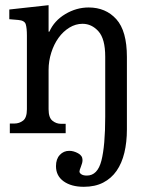

<svg xmlns="http://www.w3.org/2000/svg" viewBox="-20 -510 593 735"><path d="M166 -388.7H168.9Q187.5 -430.7 230 -456.1Q272.5 -481.4 319.3 -481.4Q384.8 -481.4 425.3 -436.5Q465.8 -391.6 465.8 -292V-14.6Q465.8 34.2 456.1 74.7Q446.3 115.2 426.3 144Q406.2 172.9 375 189Q343.8 205.1 300.8 205.1Q252.9 205.1 223.6 184.1Q194.3 163.1 194.3 126Q194.3 98.6 209 83Q223.6 67.4 245.1 67.4Q261.7 67.4 278.8 76.7Q295.9 85.9 295.9 102.5Q295.9 113.3 290 127.4Q284.2 141.6 284.2 146.5Q284.2 152.3 291.5 157.2Q298.8 162.1 312.5 162.1Q353.5 162.1 368.2 105Q382.8 47.9 382.8 -63.5V-293Q382.8 -361.3 356.9 -390.1Q331.1 -418.9 295.9 -418.9Q269.5 -418.9 245.6 -404.3Q221.7 -389.6 204.1 -365.2Q186.5 -340.8 176.3 -308.6Q166 -276.4 166 -242.2V-91.8Q166 -59.6 180.7 -47.9Q195.3 -36.1 212.9 -36.1H231.4V0H17.6V-37.1H35.2Q53.7 -37.1 68.4 -48.3Q83 -59.6 83 -91.8V-374Q83 -402.3 78.6 -417Q74.2 -431.6 49.8 -433.6L15.6 -436.5V-473.6L166 -490.2Z"/></svg>

Font: Subtext
Style: Regular
Weight: 400
Designer: Christopher J. Fynn
Foundry: Christopher J. Fynn for DDC
Version: Version 1.000 preliminary